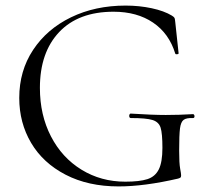

<svg xmlns="http://www.w3.org/2000/svg" viewBox="-20 -656 754 688"><path d="M49 -305Q49 -402 98.5 -477Q148 -552 234.5 -594Q321 -636 430 -636Q479 -636 523.5 -626.5Q568 -617 596 -600Q604 -595 605.5 -591.5Q607 -588 608 -577L620 -465Q620 -462 614.5 -461.5Q609 -461 608 -464Q586 -536 528.5 -575Q471 -614 387 -614Q261 -614 192 -541Q123 -468 123 -341Q123 -244 162.5 -167.5Q202 -91 272 -48Q342 -5 429 -5Q480 -5 508 -14Q536 -23 549 -49Q562 -75 562 -126Q562 -178 555.5 -198.5Q549 -219 526.5 -226Q504 -233 449 -233Q443 -233 443 -241Q443 -244 444.5 -246.5Q446 -249 448 -249Q526 -244 574 -244Q621 -244 672 -247Q674 -247 675.5 -244.5Q677 -242 677 -240Q677 -233 672 -233Q648 -234 638 -226.5Q628 -219 625 -196Q622 -173 622 -116Q622 -71 625.5 -52Q629 -33 629 -28Q629 -22 627 -20Q625 -18 618 -16Q497 12 405 12Q296 12 215 -30Q134 -72 91.5 -144Q49 -216 49 -305Z"/></svg>

Font: Cormorant SC
Style: Regular
Weight: 400
Designer: Christian Thalmann (Catharsis Fonts)
Foundry: Catharsis Fonts
Version: Version 4.000